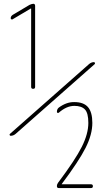

<svg xmlns="http://www.w3.org/2000/svg" viewBox="-20 -750 540 990"><path d="M273.4 210Q273.4 200.2 279.3 192.4Q368.2 74.2 401.9 6.8Q435.5 -60.5 435.5 -116.2Q435.5 -167 418 -185.5Q400.4 -204.1 363.3 -204.1Q323.2 -204.1 283.2 -168.9Q280.3 -167 276.9 -168Q273.4 -168.9 273.4 -172.9Q273.4 -187.5 283.2 -195.3Q323.2 -224.6 363.3 -223.6Q411.1 -223.6 433.6 -197.8Q456.1 -171.9 456.1 -116.2Q456.1 -56.6 421.4 12.2Q386.7 81.1 298.8 198.2Q297.9 198.2 297.9 199.2L298.8 200.2H449.2Q459 200.2 459 210Q459 219.7 449.2 219.7H283.2Q273.4 219.7 273.4 210ZM44.9 -650.4Q42 -648.4 38.6 -650.4Q35.2 -652.3 35.2 -656.2Q35.2 -666 44.9 -672.9L131.8 -724.6Q141.6 -729.5 151.4 -730.5Q161.1 -730.5 161.1 -719.7V-301.8Q161.1 -292 150.9 -292Q140.6 -292 140.6 -301.8V-705.1L139.6 -706.1H138.7ZM35.2 -49.8Q31.2 -49.8 29.8 -53.7Q28.3 -57.6 31.2 -59.6L439.5 -419.9Q451.2 -429.7 464.8 -429.7Q467.8 -429.7 469.2 -425.8Q470.7 -421.9 468.8 -419.9L60.5 -59.6Q48.8 -49.8 35.2 -49.8Z"/></svg>

Font: Rounded-L Mgen+ 2m thin
Style: Regular
Weight: 100
Designer: [Source Han Sans]
Ryoko NISHIZUKA  (kana & ideographs); Paul D. Hunt (Latin, Greek & Cyrillic); Wenlong ZHANG  (bopomofo
Version: Version 1.059.20150602